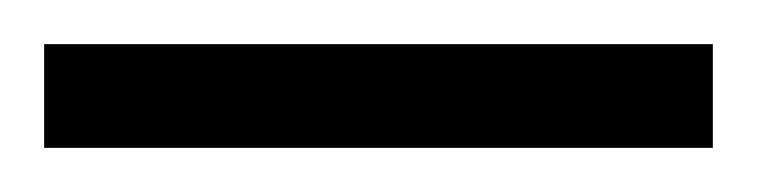

<svg xmlns="http://www.w3.org/2000/svg" viewBox="-20 -705 343 87"><path d="M0 -638V-685H303V-638Z"/></svg>

Font: Saira Expanded Light
Style: Regular
Weight: 300
Width: 7
Designer: Hector Gatti with collaboration of the Omnibus-Type team
Foundry: Omnibus-Type
Version: Version 1.101